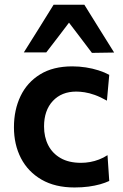

<svg xmlns="http://www.w3.org/2000/svg" viewBox="-20 -796 528 826"><path d="M300.5 10.5Q217 10.5 158.8 -23.2Q100.5 -57 70.2 -115.5Q40 -174 40 -248.5Q40 -323.5 68.5 -382.8Q97 -442 152.8 -476.2Q208.5 -510.5 291 -510.5Q320.5 -510.5 349.5 -506Q378.5 -501.5 404.2 -493.2Q430 -485 450 -474L440 -363Q411.5 -379 387.8 -387.5Q364 -396 344 -399Q324 -402 308 -402Q245 -402 207.2 -361.5Q169.5 -321 169.5 -252Q169.5 -206.5 187.5 -171.2Q205.5 -136 240.8 -115.8Q276 -95.5 328.5 -95.5Q348 -95.5 367.5 -99Q387 -102.5 406 -109.8Q425 -117 442.5 -128.5L450 -17.5Q433 -9.5 410.8 -3.2Q388.5 3 361 6.8Q333.5 10.5 300.5 10.5ZM375.5 -568.5Q347 -606 319 -643.2Q291 -680.5 261.5 -718.5H292Q263.5 -680.5 235.5 -644Q207.5 -607.5 179 -570.5H82.5Q114.5 -621 146.5 -672.5Q178.5 -724 210.5 -775.5H343Q375 -724 407 -672.5Q439 -621 471 -570Z"/></svg>

Font: Commissioner Thin SemiBold
Style: Regular
Weight: 600
Version: Version 1.000